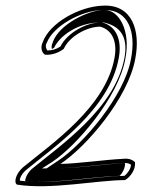

<svg xmlns="http://www.w3.org/2000/svg" viewBox="-20 -641 515 677"><path d="M40 10C159 29 323 -6 421 -6C440 -17 459 -44 456 -69C446 -79 432 -83 415 -81C350 -78 254 -64 193 -63C284 -123 432 -295 457 -434C476 -532 447 -627 342 -621C260 -618 156 -561 131 -493C121 -473 128 -454 139 -448C165 -446 190 -457 205 -469C224 -512 286 -547 333 -547C372 -537 395 -499 384 -438C353 -263 162 -134 61 -51C35 -28 28 3 40 10ZM50 -4C49 -11 55 -26 70 -40C169 -122 367 -254 399 -438C411 -504 387 -550 340 -562H338H336C284 -562 217 -525 193 -477C180 -468 164 -463 147 -463C143 -468 139 -478 144 -489H145V-490C166 -547 263 -603 341 -606H351C434 -605 460 -526 442 -434C419 -302 272 -132 186 -75L144 -47L190 -48C253 -49 350 -63 414 -66H415C427 -67 436 -65 442 -60C441 -45 429 -29 419 -21C318 -20 162 12 50 -4ZM69 -2C161 8 295 -17 402 -21C412 -31 421 -48 421 -64C420 -65 420 -66 419 -66H417C358 -63 261 -49 191 -48L128 -47L164 -70C249 -126 398 -298 422 -434C442 -535 398 -606 349 -606H345H344H343C292 -604 189 -557 166 -492V-491C162 -483 161 -475 163 -468C165 -469 168 -471 171 -473C191 -515 255 -562 336 -562H345L353 -560C414 -544 430 -499 419 -438C387 -259 191 -127 92 -45C77 -31 68 -12 69 -2Z"/></svg>

Font: Snowfall
Style: EcoObl
Weight: 400
Designer: Jasper
Foundry: Cannot Into Space Fonts
Version: Version 0.9